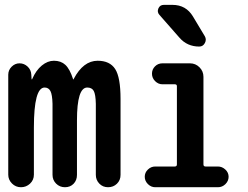

<svg xmlns="http://www.w3.org/2000/svg" viewBox="-20 -785 1040 805"><path d="M14.6 -52.7V-471.7Q14.6 -491.2 28.8 -505.4Q43 -519.5 62 -519.5Q81.1 -519.5 95.7 -505.9Q110.4 -492.2 111.3 -471.7L112.3 -454.1Q112.3 -452.1 113.3 -452.1Q115.2 -452.1 115.2 -454.1Q130.9 -490.2 155.3 -510.3Q179.7 -530.3 206.1 -530.3Q235.4 -530.3 253.9 -513.2Q272.5 -496.1 286.1 -454.1Q286.1 -452.1 288.1 -452.1Q289.1 -452.1 289.1 -454.1Q329.1 -530.3 389.6 -530.3Q440.4 -530.3 462.9 -495.6Q485.4 -460.9 485.4 -370.1V-51.8Q485.4 -29.3 470.2 -14.6Q455.1 0 433.1 0Q411.1 0 396.5 -15.1Q381.8 -30.3 381.8 -51.8V-349.6Q380.9 -389.6 373 -403.8Q365.2 -418 345.7 -418Q302.7 -418 302.7 -280.3V-51.8Q302.7 -29.3 288.6 -14.6Q274.4 0 252.4 0Q230.5 0 215.3 -15.1Q200.2 -30.3 200.2 -51.8V-349.6Q199.2 -388.7 191.4 -403.3Q183.6 -418 167 -418Q122.1 -418 122.1 -250V-52.7Q122.1 -30.3 106 -15.1Q89.8 0 67.9 0Q45.9 0 30.3 -15.6Q14.6 -31.2 14.6 -52.7Z M630.9 0Q613.3 0 600.1 -13.2Q586.9 -26.4 586.9 -43.9Q586.9 -61.5 600.1 -74.2Q613.3 -86.9 630.9 -86.9H712.9Q721.7 -86.9 721.7 -95.7V-423.8Q721.7 -431.6 712.9 -431.6H661.1Q643.6 -431.6 630.4 -444.8Q617.2 -458 617.2 -476.1Q617.2 -494.1 629.9 -506.8Q642.6 -519.5 661.1 -519.5H776.4Q799.8 -519.5 816.4 -502.9Q833 -486.3 833 -462.9V-95.7Q833 -86.9 841.8 -86.9H893.6Q911.1 -86.9 924.8 -74.2Q938.5 -61.5 938.5 -43.9Q938.5 -26.4 925.3 -13.2Q912.1 0 893.6 0ZM703.1 -764.6Q759.8 -764.6 789.1 -715.8L838.9 -632.8Q846.7 -619.1 838.9 -604.5Q831.1 -589.8 815.4 -589.8Q764.6 -589.8 732.4 -627L648.4 -722.7Q637.7 -734.4 644 -749.5Q650.4 -764.6 667 -764.6Z"/></svg>

Font: Rounded Mgen+ 2m medium
Style: Regular
Weight: 500
Designer: [Source Han Sans]
Ryoko NISHIZUKA  (kana & ideographs); Paul D. Hunt (Latin, Greek & Cyrillic); Wenlong ZHANG  (bopomofo
Version: Version 1.059.20150602